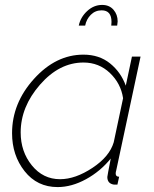

<svg xmlns="http://www.w3.org/2000/svg" viewBox="-20 -750 625 780"><path d="M395 -730Q424 -730 441 -710.5Q458 -691 458 -663Q458 -658 456 -646H432Q432 -648 432.5 -653Q433 -658 433 -661Q433 -708 393 -708Q367 -708 349 -690Q331 -672 326 -646H300Q307 -680 334 -705Q361 -730 395 -730ZM29 -209Q29 -331 118 -429.5Q207 -528 319 -528Q383 -528 427 -492.5Q471 -457 491 -402L516 -520H551L452 -57Q450 -51 450 -45Q450 -32 464 -32L457 0H443Q416 -4 416 -31Q416 -35 430 -106Q388 -54 329.5 -22Q271 10 214 10Q131 10 80 -54.5Q29 -119 29 -209ZM442 -172 480 -351Q471 -411 426.5 -453.5Q382 -496 319 -496Q221 -496 142.5 -406Q64 -316 64 -212Q64 -134 109.5 -78Q155 -22 224 -22Q286 -22 355.5 -68Q425 -114 442 -172Z"/></svg>

Font: Raleway-v4020 ExtraLight
Style: Italic
Weight: 275
Italic angle: -12°
Designer: Matt McInerney, Pablo Impallari, Rodrigo Fuenzalida
Foundry: Matt McInerney, Pablo Impallari, Rodrigo Fuenzalida
Version: Version 4.020;PS 004.020;hotconv 1.0.88;makeotf.lib2.5.64775